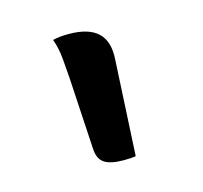

<svg xmlns="http://www.w3.org/2000/svg" viewBox="-59 -818 469 444"><g transform="rotate(-15 175.0 -596.5)"><path d="M216 -441Q211 -440 203 -439.5Q195 -439 187 -439Q155 -439 140.5 -449Q126 -459 125 -484L115 -655Q113 -683 111.5 -699.5Q110 -716 107.5 -727.5Q105 -739 101 -750Q109 -752 118 -753Q127 -754 139 -754Q187 -754 209 -733Q231 -712 228 -669Z"/></g></svg>

Font: Recursive Casual
Style: Regular
Weight: 400
Version: Version 1.047